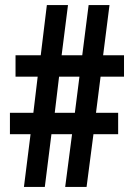

<svg xmlns="http://www.w3.org/2000/svg" viewBox="-20 -734 522 754"><path d="M375 -433 357 -291H444V-207H347L320 0H236L263 -207H182L156 0H74L100 -207H19V-291H111L128 -433H41V-517H140L164 -714H247L222 -517H303L328 -714H410L385 -517H467V-433ZM195 -291H274L292 -433H212Z"/></svg>

Font: Noto Sans Display ExtraCondensed SemiBold
Style: Regular
Weight: 600
Width: 2
Designer: Monotype Design Team
Foundry: Monotype Imaging Inc.
Version: Version 2.003